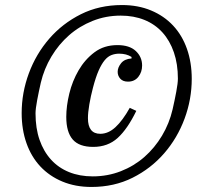

<svg xmlns="http://www.w3.org/2000/svg" viewBox="-20 -730 811 762"><path d="M350 -147Q294 -147 268.5 -176.5Q243 -206 243 -266Q243 -309 255 -358.5Q267 -408 292 -451Q317 -494 355 -522.5Q393 -551 446 -551Q494 -551 519 -527.5Q544 -504 544 -470Q544 -444 529 -425Q514 -406 488 -406Q468 -406 457.5 -417.5Q447 -429 447 -445Q447 -462 460.5 -479Q474 -496 502 -498V-504Q482 -517 453 -517Q437 -517 422.5 -511.5Q408 -506 395.5 -491Q383 -476 371.5 -450Q360 -424 349 -382Q340 -348 334.5 -315.5Q329 -283 329 -261Q329 -199 378 -199Q410 -199 438.5 -225.5Q467 -252 495 -302L521 -290Q486 -218 447 -182.5Q408 -147 350 -147ZM348 -30Q407 -30 459.5 -50.5Q512 -71 553 -107Q594 -143 623 -191.5Q652 -240 665 -296Q673 -331 679.5 -365.5Q686 -400 686 -418Q686 -476 670 -522.5Q654 -569 624.5 -601.5Q595 -634 553 -651Q511 -668 459 -668Q400 -668 347.5 -647Q295 -626 254 -590Q213 -554 184 -505.5Q155 -457 142 -402Q134 -367 127.5 -332.5Q121 -298 121 -280Q121 -221 137 -175Q153 -129 182.5 -96.5Q212 -64 254 -47Q296 -30 348 -30ZM343 12Q279 12 227.5 -9.5Q176 -31 140 -69.5Q104 -108 85 -162Q66 -216 66 -281Q66 -362 94.5 -439Q123 -516 175.5 -576.5Q228 -637 301 -673.5Q374 -710 464 -710Q528 -710 579.5 -688.5Q631 -667 667 -628.5Q703 -590 722 -536Q741 -482 741 -417Q741 -336 712.5 -259Q684 -182 631.5 -121.5Q579 -61 506 -24.5Q433 12 343 12Z"/></svg>

Font: IBM Plex Serif Medium
Style: Italic
Weight: 500
Italic angle: -14°
Designer: Mike Abbink, Paul van der Laan, Pieter van Rosmalen
Foundry: Bold Monday
Version: Version 2.5